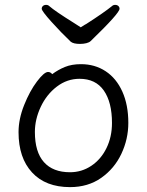

<svg xmlns="http://www.w3.org/2000/svg" viewBox="-20 -749 602 787"><path d="M334 -651Q407 -698 439 -724Q444 -729 452 -729Q460 -729 465 -724.5Q470 -720 470 -713Q470 -695 352 -581Q346 -575 334 -572Q322 -569 308 -569Q281 -569 270 -578Q231 -615 191 -659.5Q151 -704 151 -713Q151 -720 156 -724.5Q161 -729 169 -729Q177 -729 182 -724Q206 -703 283 -655L311 -637Q331 -650 334 -651ZM312 -486Q369 -486 413 -457Q457 -428 481.5 -373.5Q506 -319 506 -245Q506 -179 477.5 -118.5Q449 -58 395 -20Q341 18 267 18Q167 18 111.5 -42Q56 -102 56 -207Q56 -261 79 -318.5Q102 -376 131.5 -415Q161 -454 177 -454Q187 -454 194 -445Q218 -463 246 -474.5Q274 -486 312 -486ZM439 -245Q439 -330 405.5 -378Q372 -426 306 -426Q255 -426 213 -394Q171 -362 147 -311Q123 -260 123 -208Q123 -126 160 -84.5Q197 -43 267 -43Q315 -43 354.5 -69.5Q394 -96 416.5 -142Q439 -188 439 -245Z"/></svg>

Font: Fusion Kai T
Style: Regular
Weight: 400
Designer: Fontworks Inc.
Version: Version 24.134;May 13, 2024